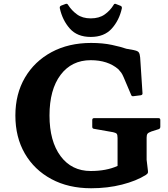

<svg xmlns="http://www.w3.org/2000/svg" viewBox="-20 -991 897 1024"><path d="M464 -670Q362 -670 303 -591.5Q244 -513 244 -375Q244 -238 303 -158.5Q362 -79 464 -79Q547 -79 607 -106V-255Q607 -273 602 -278Q597 -283 583 -286L481 -304Q472 -305 472 -315V-351Q472 -361 482 -361H825Q835 -361 835 -351V-315Q835 -305 826 -302L788 -290Q771 -284 766.5 -277.5Q762 -271 762 -257V-139L769 -80Q770 -71 768 -67.5Q766 -64 758 -58Q707 -26 630.5 -6.5Q554 13 466 13Q345 13 254 -36Q163 -85 112.5 -172Q62 -259 62 -375Q62 -490 113 -577Q164 -664 255 -713Q346 -762 466 -762Q528 -762 577 -751.5Q626 -741 654 -731L693 -724Q708 -721 715 -716.5Q722 -712 725 -700Q728 -688 729 -662L740 -494Q741 -485 731 -483L692 -478Q682 -476 679 -486L639 -580Q632 -596 626.5 -603.5Q621 -611 611 -622Q555 -670 464 -670ZM464 -794Q392 -794 352.5 -838.5Q313 -883 299 -947Q297 -957 306 -961L330 -970Q339 -973 343 -965Q362 -935 391 -914Q420 -893 464 -893Q509 -893 538.5 -914Q568 -935 586 -965Q590 -974 600 -969L623 -960Q631 -957 630 -947Q616 -883 576 -838.5Q536 -794 464 -794Z"/></svg>

Font: Hahmlet
Style: Bold
Weight: 700
Designer: Minjoo Ham & Mark Frömberg
Foundry: hypertype
Version: Version 1.002; ttfautohint (v1.8.3)